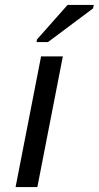

<svg xmlns="http://www.w3.org/2000/svg" viewBox="-20 -756 399 776"><path d="M43 0 146 -528H234L131 0ZM128 -586 129 -596 253 -736H359L356 -722L174 -586Z"/></svg>

Font: Libra Sans Modern
Style: Italic
Weight: 400
Italic angle: -12°
Foundry: Stefan Peev, Context Ltd
Version: Version 1.000